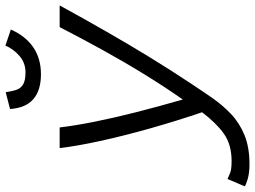

<svg xmlns="http://www.w3.org/2000/svg" viewBox="-136 -797 940 708"><g transform="rotate(-90 334.0 -443.0)"><path d="M82 7Q50 7 26.5 0Q3 -7 1 -11L28 -74Q37 -70 50 -64.5Q63 -59 94 -59Q155 -59 195 -87.5Q235 -116 274 -168Q242 -262 214.5 -359.5Q187 -457 168 -544Q149 -631 142 -693H218Q225 -635 239.5 -562.5Q254 -490 275 -408Q296 -326 321 -239Q366 -303 412 -377.5Q458 -452 502.5 -532.5Q547 -613 588 -693H668Q617 -600 570 -518Q523 -436 477 -361Q431 -286 382 -212Q355 -171 328 -132Q301 -93 268 -61.5Q235 -30 190 -11.5Q145 7 82 7ZM414 -762Q355 -762 322.5 -790Q290 -818 286 -876L348 -892Q351 -871 356 -854.5Q361 -838 375.5 -828.5Q390 -819 421 -819Q456 -819 481.5 -841Q507 -863 520 -893L579 -873Q556 -820 514.5 -791Q473 -762 414 -762Z"/></g></svg>

Font: Ubuntu Sans Mono
Style: Italic
Weight: 400
Italic angle: -13.5°
Monospace: yes
Designer: Dalton Maag Ltd
Foundry: Dalton Maag Ltd
Version: Version 1.006